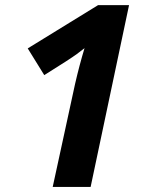

<svg xmlns="http://www.w3.org/2000/svg" viewBox="-20 -734 591 754"><path d="M335.9 0H187L274.9 -404.8Q292 -479 312 -544.9Q307.6 -541 282 -522Q256.3 -502.9 153.8 -439L88.9 -543.9L365.2 -713.9H486.8Z"/></svg>

Font: CAA NEO Sans
Style: Bold Italic
Weight: 700
Italic angle: -12°
Version: Version 1.10